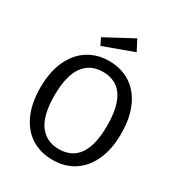

<svg xmlns="http://www.w3.org/2000/svg" viewBox="-212 -1049 1115 1200"><g transform="rotate(30 346.0 -449.5)"><path d="M637 -344Q637 -232 600.5 -152Q564 -72 498.5 -30Q433 12 346 12Q259 12 193.5 -29Q128 -70 91.5 -150Q55 -230 55 -343Q55 -454 91.5 -535Q128 -616 194 -658.5Q260 -701 346 -701Q433 -701 498.5 -659.5Q564 -618 600.5 -538Q637 -458 637 -344ZM156 -343Q156 -200 206.5 -133Q257 -66 346 -66Q536 -66 536 -344Q536 -623 346 -623Q256 -623 206 -555Q156 -487 156 -343ZM466 -834 250 -755 226 -804 426 -911Z"/></g></svg>

Font: Statis Sans
Style: Regular
Weight: 400
Designer: bBox Type GmbH
Foundry: bBox Type GmbH
Version: Version 1.000